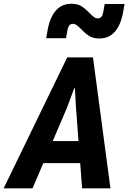

<svg xmlns="http://www.w3.org/2000/svg" viewBox="-58 -1030 701 1050"><path d="M-38 0 309.5 -716H450.5L546 0H391L357.5 -442.5L351.5 -547.5H348L309 -442.5L120 0ZM88.5 -138 147.5 -258.5H443.5L463 -138ZM485.5 -819.5Q456 -819.5 436 -829.8Q416 -840 391.5 -865Q373 -884 362.5 -891.8Q352 -899.5 340.5 -899.5Q327.5 -899.5 320.5 -890.2Q313.5 -881 310.5 -863L303 -821H194.5L202.5 -866.5Q215 -935.5 247.8 -972.5Q280.5 -1009.5 332 -1009.5Q361.5 -1009.5 381.5 -999.2Q401.5 -989 426 -964Q445 -945 455.2 -937.2Q465.5 -929.5 477 -929.5Q490 -929.5 497 -938.8Q504 -948 507 -966L514.5 -1008H623L615 -962.5Q602.5 -893.5 570 -856.5Q537.5 -819.5 485.5 -819.5Z"/></svg>

Font: Google Sans Code
Style: Italic
Weight: 400
Italic angle: -10°
Monospace: yes
Designer: Google Sans Code Authors
Foundry: Google LLC
Version: Version 6.000